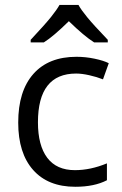

<svg xmlns="http://www.w3.org/2000/svg" viewBox="-20 -731 482 761"><path d="M278.3 9.3Q170.4 9.3 111.3 -57.4Q52.2 -124 52.2 -245.1Q52.2 -370.1 112.3 -438Q172.4 -505.9 283.2 -505.9Q319.3 -505.9 355.2 -498.3Q391.1 -490.7 411.1 -480.5L388.2 -416.5Q363.3 -426.3 333.7 -432.9Q304.2 -439.5 281.7 -439.5Q130.4 -439.5 130.4 -246.1Q130.4 -154.8 167.2 -105.7Q204.1 -56.6 276.9 -56.6Q338.9 -56.6 403.8 -83.5V-16.6Q354 9.3 278.3 9.3ZM101.6 -573.2Q159.2 -634.8 182.4 -663.8Q205.6 -692.9 215.8 -711.4H291Q301.3 -692.4 325.9 -662.4Q350.6 -632.3 407.2 -573.2V-563H353Q313.5 -587.9 252.9 -647Q191.4 -586.4 153.8 -563H101.6Z"/></svg>

Font: Bpm'online Open Sans
Style: Regular
Weight: 400
Foundry: Ascender Corporation
Version: Version 1.10